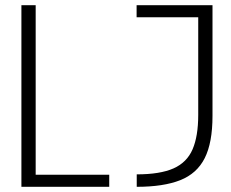

<svg xmlns="http://www.w3.org/2000/svg" viewBox="-20 -720 890 740"><path d="M62.5 0V-700H117.5V-46.5H401V0ZM507 0V-48Q597 -48 648.8 -71Q700.5 -94 722.2 -144.5Q744 -195 744 -277V-653.5H506.5V-700H799V-273Q799 -170 769 -110.5Q739 -51 674.5 -25.5Q610 0 507 0Z"/></svg>

Font: Trispace ExtraLight
Style: Regular
Weight: 200
Designer: Tyler Finck
Foundry: Etcetera Type Company
Version: Version 1.210; ttfautohint (v1.8.3)